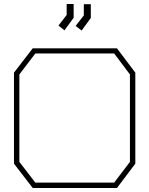

<svg xmlns="http://www.w3.org/2000/svg" viewBox="-20 -942 748 962"><path d="M566 0H144L50 -122V-578L144 -700H566L658 -578V-122ZM631 -569 552 -674H157L77 -569V-131L157 -27H552L631 -131ZM273 -814 314 -867V-922H349V-853L303 -790ZM359 -812 400 -865V-921H435V-852L389 -789Z"/></svg>

Font: Turret Road ExtraLight
Style: Regular
Weight: 275
Designer: Noponies
Foundry: Noponies
Version: Version 1.001; ttfautohint (v1.8)